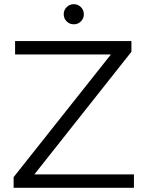

<svg xmlns="http://www.w3.org/2000/svg" viewBox="-20 -896 691 916"><path d="M619 -64V0H45V-51L509 -636H52V-700H607V-649L144 -64ZM332 -780Q312 -780 298 -794Q284 -808 284 -828Q284 -848 298 -862Q312 -876 332 -876Q352 -876 366 -862Q380 -848 380 -828Q380 -808 366 -794Q352 -780 332 -780Z"/></svg>

Font: APTA Sans Regular
Style: Regular
Weight: 400
Version: Version 7.200